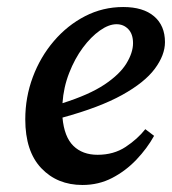

<svg xmlns="http://www.w3.org/2000/svg" viewBox="-20 -513 490 547"><path d="M312 -444Q290 -444 264.5 -426Q239 -408 216 -377Q193 -346 177 -305Q161 -264 158 -219Q234 -243 277.5 -272Q321 -301 340 -332Q359 -363 359 -390Q359 -416 345.5 -430Q332 -444 312 -444ZM215 14Q143 14 97.5 -34Q52 -82 52 -173Q52 -236 73.5 -293.5Q95 -351 133.5 -396Q172 -441 222.5 -467Q273 -493 331 -493Q388 -493 419 -466.5Q450 -440 450 -393Q450 -356 421 -317Q392 -278 328 -242.5Q264 -207 158 -178Q163 -123 189 -97.5Q215 -72 258 -72Q304 -72 338 -94.5Q372 -117 394 -145L419 -126Q399 -90 368.5 -58Q338 -26 299.5 -6Q261 14 215 14Z"/></svg>

Font: Source Serif Pro SemiBold
Style: Italic
Weight: 600
Italic angle: -12°
Designer: Frank Grießhammer
Foundry: Adobe Systems Incorporated
Version: Version 3.001;hotconv 1.0.111;makeotfexe 2.5.65597